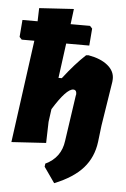

<svg xmlns="http://www.w3.org/2000/svg" viewBox="-60 -747 647 985"><g transform="rotate(5 263.5 -254.5)"><path d="M20 4 92 -524H27L15 -537L22 -625H100L102 -693L280 -704L270 -625H370L382 -612L375 -524H256L232 -345H249Q309 -423 363 -473L376 -474Q439 -463 475 -433.5Q511 -404 510 -363L509 -349L473 -120L463 -36Q453 44 403.5 100Q354 156 257 195L201 115L203 99Q283 61 294 -26L328 -260L330 -270Q330 -292 313 -292Q278 -292 210 -182L201 -116L198 -7Z"/></g></svg>

Font: Alegreya Sans SC Black
Style: Italic
Weight: 900
Italic angle: -7°
Designer: Juan Pablo del Peral
Foundry: Huerta Tipografica
Version: Version 2.007